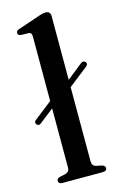

<svg xmlns="http://www.w3.org/2000/svg" viewBox="-115 -787 526 837"><g transform="rotate(-15 148.0 -368.5)"><path d="M15 -276.5Q11.5 -281 12.2 -286.2Q13 -291.5 18 -295L128.5 -381.5L167.5 -400L273.5 -484.5Q278.5 -488 284 -487.5Q289.5 -487 293.5 -482.5Q297 -478 296.2 -473Q295.5 -468 290.5 -464L176.5 -374.5L138 -355.5L34 -274.5Q23.5 -266.5 15 -276.5ZM201.5 -715.5V-60.5Q201.5 -48.5 206.2 -42.2Q211 -36 220 -34L244.5 -29Q252 -26.5 255.8 -23Q259.5 -19.5 259.5 -14Q259.5 -7.5 254.8 -3.8Q250 0 240.5 0H59.5Q50 0 45.5 -3.8Q41 -7.5 41 -14Q41 -19 44.5 -22.8Q48 -26.5 56 -28.5L81 -34Q90 -36.5 94.8 -42.2Q99.5 -48 99.5 -60V-650Q99.5 -659.5 96.2 -664Q93 -668.5 85.5 -669L50.5 -670Q43 -671.5 40 -674.5Q37 -677.5 37 -682Q37 -688 40.5 -691.5Q44 -695 53.5 -698L143.5 -728.5Q157.5 -733.5 165.8 -735.2Q174 -737 179.5 -737Q190.5 -737 196 -731.2Q201.5 -725.5 201.5 -715.5Z"/></g></svg>

Font: Fraunces 48pt
Style: Regular
Weight: 400
Version: Version 1.000;[b76b70a41]